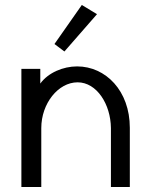

<svg xmlns="http://www.w3.org/2000/svg" viewBox="-20 -752 601 772"><path d="M309 -732 199 -575 239 -545 370 -695ZM426 0H502V-238C502 -387 405 -485 290 -485C234 -485 174 -460 142 -416V-475H66V0H146V-237C146 -336 214 -421 292 -421C369 -421 425 -333 426 -237Z"/></svg>

Font: Mint Spirit
Style: Regular
Weight: 400
Designer: HARENDAL Hirwen
Foundry: Arkandis Digital Foundry.
Version: Version 1.004;FFEdit